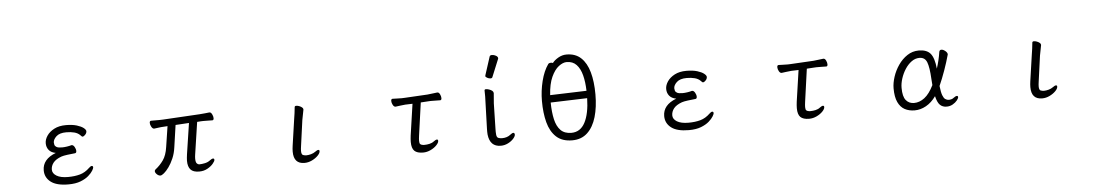

<svg xmlns="http://www.w3.org/2000/svg" viewBox="-38 -1189 9370 1632"><g transform="rotate(-5 4647.0 -373.0)"><path d="M551 -312Q564 -312 574.5 -294Q585 -276 585 -259Q585 -242 572 -241Q541 -238 506.5 -233.5Q472 -229 455 -223Q406 -205 385 -178Q364 -151 364 -119Q364 -87 398.5 -66Q433 -45 496 -45Q553 -45 598 -57.5Q643 -70 681 -107Q695 -121 705 -121Q716 -121 716 -107Q716 -100 704.5 -80.5Q693 -61 667 -38Q641 -15 598.5 1.5Q556 18 494 18Q393 18 344 -20Q295 -58 295 -119Q295 -214 410 -258Q371 -265 351.5 -289Q332 -313 332 -347Q332 -379 353.5 -411Q375 -443 416 -464.5Q457 -486 516 -486Q571 -486 608.5 -474.5Q646 -463 665.5 -447.5Q685 -432 685 -419Q685 -412 681.5 -403.5Q678 -395 669 -387Q658 -376 650 -376Q645 -376 641 -380Q637 -384 632 -389Q613 -409 582.5 -417Q552 -425 514 -425Q456 -425 428.5 -399Q401 -373 401 -347Q401 -339 404 -327.5Q407 -316 421 -308Q435 -300 467 -300Q486 -300 509 -303.5Q532 -307 548 -312Z M1560 -413 1445 -406 1418 -219Q1411 -167 1393 -125Q1375 -83 1353 -52.5Q1331 -22 1311 -5.5Q1291 11 1280 11Q1264 11 1249.5 -3Q1235 -17 1235 -30Q1235 -38 1242 -44Q1281 -74 1310 -115Q1339 -156 1349 -226L1376 -402L1345 -400Q1320 -399 1296.5 -395.5Q1273 -392 1262 -391H1261Q1248 -391 1238 -409Q1228 -427 1228 -442Q1228 -460 1241 -460H1282Q1296 -460 1312.5 -460Q1329 -460 1344 -461L1656 -479Q1679 -481 1703 -483Q1727 -485 1739 -487H1742Q1754 -487 1763 -469Q1772 -451 1772 -436Q1772 -418 1760 -418Q1752 -418 1734 -418.5Q1716 -419 1696 -419Q1686 -419 1676 -419Q1666 -419 1657 -418L1630 -416L1589 -141Q1586 -122 1586 -107Q1586 -76 1596 -65.5Q1606 -55 1619 -55Q1638 -55 1664.5 -60.5Q1691 -66 1710 -81Q1727 -94 1737 -94Q1748 -94 1748 -82Q1748 -71 1730 -49.5Q1712 -28 1681 -11Q1650 6 1611 6Q1560 6 1537.5 -19Q1515 -44 1515 -94Q1515 -106 1516.5 -119.5Q1518 -133 1520 -149Z M2453 -364Q2457 -387 2461 -417Q2465 -447 2467 -470Q2469 -479 2481 -479Q2492 -479 2505.5 -474Q2519 -469 2529 -461Q2539 -453 2539 -444V-441L2522 -353L2492 -135Q2490 -122 2489 -111.5Q2488 -101 2488 -93Q2488 -62 2502.5 -57Q2517 -52 2530 -52Q2548 -52 2570 -58Q2592 -64 2608 -76Q2625 -89 2635 -89Q2645 -89 2645 -78Q2645 -61 2624.5 -40Q2604 -19 2573 -4Q2542 11 2509 11Q2417 11 2417 -93Q2417 -104 2418 -117Q2419 -130 2421 -143Z M3540 -53Q3559 -53 3581.5 -58Q3604 -63 3620 -76Q3637 -89 3647 -89Q3657 -89 3657 -77Q3657 -61 3637 -40Q3617 -19 3585.5 -4Q3554 11 3521 11Q3470 11 3447 -11.5Q3424 -34 3424 -87Q3424 -99 3425 -112.5Q3426 -126 3428 -142L3467 -410L3405 -408Q3387 -407 3360 -403Q3333 -399 3322 -398H3321Q3308 -398 3298.5 -415.5Q3289 -433 3289 -449Q3289 -467 3302 -467Q3311 -467 3334 -466Q3357 -465 3379 -465Q3387 -465 3393.5 -465.5Q3400 -466 3405 -466L3601 -477Q3623 -479 3647.5 -482.5Q3672 -486 3684 -487H3686Q3699 -487 3707.5 -469.5Q3716 -452 3716 -437Q3716 -419 3704 -419Q3696 -419 3677.5 -419.5Q3659 -420 3639 -420Q3629 -420 3619 -420Q3609 -420 3601 -419L3538 -415L3499 -136Q3497 -122 3496 -110.5Q3495 -99 3495 -91Q3495 -69 3503 -62Q3511 -55 3529 -53Z M4155 -752Q4158 -764 4175.5 -764Q4193 -764 4209.5 -754.5Q4226 -745 4226 -732Q4226 -729 4225 -727L4163 -576Q4160 -567 4146.5 -567Q4133 -567 4118.5 -575Q4104 -583 4104 -589.5Q4104 -596 4105 -597ZM4086 -364Q4089 -419 4087 -470Q4088 -479 4099.5 -479Q4111 -479 4126 -474Q4160 -462 4162 -444L4163 -441L4156 -353L4151 -135Q4150 -109 4152.5 -85.5Q4155 -62 4170 -57Q4185 -52 4200 -52Q4244 -52 4273 -76Q4289 -89 4299 -89Q4309 -89 4310.5 -75Q4312 -61 4294 -40Q4276 -19 4246.5 -4Q4217 11 4184 11Q4092 11 4080 -93Q4078 -117 4079 -143Z M4686 -651Q4703 -674 4736.5 -693.5Q4770 -713 4807 -713Q4883 -713 4930.5 -668.5Q4978 -624 5000.5 -543.5Q5023 -463 5023 -354Q5023 -246 4998.5 -162Q4974 -78 4923 -30Q4872 18 4793 18Q4707 18 4657 -28.5Q4607 -75 4586 -155Q4565 -235 4565 -337Q4565 -423 4586 -507Q4607 -591 4646 -646Q4650 -651 4656 -653Q4662 -655 4669 -655Q4681 -655 4686 -651ZM4950 -391Q4948 -466 4933 -524Q4918 -582 4886.5 -615.5Q4855 -649 4803 -649Q4771 -649 4735 -621.5Q4699 -594 4672 -535Q4645 -476 4639 -381ZM4638 -318Q4639 -235 4653 -174Q4667 -113 4700 -79.5Q4733 -46 4791 -46Q4868 -46 4907.5 -120.5Q4947 -195 4950 -328Z M5845 -312Q5858 -312 5868.5 -294Q5879 -276 5879 -259Q5879 -242 5866 -241Q5835 -238 5800.5 -233.5Q5766 -229 5749 -223Q5700 -205 5679 -178Q5658 -151 5658 -119Q5658 -87 5692.5 -66Q5727 -45 5790 -45Q5847 -45 5892 -57.5Q5937 -70 5975 -107Q5989 -121 5999 -121Q6010 -121 6010 -107Q6010 -100 5998.5 -80.5Q5987 -61 5961 -38Q5935 -15 5892.5 1.5Q5850 18 5788 18Q5687 18 5638 -20Q5589 -58 5589 -119Q5589 -214 5704 -258Q5665 -265 5645.5 -289Q5626 -313 5626 -347Q5626 -379 5647.5 -411Q5669 -443 5710 -464.5Q5751 -486 5810 -486Q5865 -486 5902.5 -474.5Q5940 -463 5959.5 -447.5Q5979 -432 5979 -419Q5979 -412 5975.5 -403.5Q5972 -395 5963 -387Q5952 -376 5944 -376Q5939 -376 5935 -380Q5931 -384 5926 -389Q5907 -409 5876.5 -417Q5846 -425 5808 -425Q5750 -425 5722.5 -399Q5695 -373 5695 -347Q5695 -339 5698 -327.5Q5701 -316 5715 -308Q5729 -300 5761 -300Q5780 -300 5803 -303.5Q5826 -307 5842 -312Z M6834 -53Q6853 -53 6875.5 -58Q6898 -63 6914 -76Q6931 -89 6941 -89Q6951 -89 6951 -77Q6951 -61 6931 -40Q6911 -19 6879.5 -4Q6848 11 6815 11Q6764 11 6741 -11.5Q6718 -34 6718 -87Q6718 -99 6719 -112.5Q6720 -126 6722 -142L6761 -410L6699 -408Q6681 -407 6654 -403Q6627 -399 6616 -398H6615Q6602 -398 6592.5 -415.5Q6583 -433 6583 -449Q6583 -467 6596 -467Q6605 -467 6628 -466Q6651 -465 6673 -465Q6681 -465 6687.5 -465.5Q6694 -466 6699 -466L6895 -477Q6917 -479 6941.5 -482.5Q6966 -486 6978 -487H6980Q6993 -487 7001.5 -469.5Q7010 -452 7010 -437Q7010 -419 6998 -419Q6990 -419 6971.5 -419.5Q6953 -420 6933 -420Q6923 -420 6913 -420Q6903 -420 6895 -419L6832 -415L6793 -136Q6791 -122 6790 -110.5Q6789 -99 6789 -91Q6789 -69 6797 -62Q6805 -55 6823 -53Z M7897 -87Q7860 -35 7812.5 -8.5Q7765 18 7715 18Q7667 18 7630.5 -1.5Q7594 -21 7573 -65.5Q7552 -110 7552 -184Q7552 -229 7569 -281.5Q7586 -334 7618 -380.5Q7650 -427 7694.5 -456.5Q7739 -486 7793 -486Q7861 -486 7892.5 -448.5Q7924 -411 7933 -319Q7944 -353 7952.5 -388.5Q7961 -424 7966 -458Q7969 -476 7985 -476Q8000 -476 8018 -461.5Q8036 -447 8036 -432Q8036 -431 8035.5 -430Q8035 -429 8035 -428Q8019 -369 7994 -298.5Q7969 -228 7943 -170Q7949 -115 7959 -89.5Q7969 -64 7980.5 -56.5Q7992 -49 8002 -47Q8004 -47 8006.5 -46.5Q8009 -46 8011 -46Q8022 -46 8033.5 -49Q8045 -52 8053 -59Q8071 -73 8082 -73Q8092 -73 8092 -62Q8092 -52 8078 -34.5Q8064 -17 8040.5 -3.5Q8017 10 7988 10Q7954 10 7932 -11Q7910 -32 7897 -87ZM7883 -183Q7882 -196 7881 -209.5Q7880 -223 7879 -237Q7874 -335 7857 -379Q7840 -423 7793 -423Q7757 -423 7725.5 -400Q7694 -377 7670.5 -340.5Q7647 -304 7633.5 -262Q7620 -220 7620 -182Q7620 -108 7646 -76.5Q7672 -45 7715 -45Q7762 -45 7804.5 -77.5Q7847 -110 7883 -183Z M8747 -364Q8751 -387 8755 -417Q8759 -447 8761 -470Q8763 -479 8775 -479Q8786 -479 8799.5 -474Q8813 -469 8823 -461Q8833 -453 8833 -444V-441L8816 -353L8786 -135Q8784 -122 8783 -111.5Q8782 -101 8782 -93Q8782 -62 8796.5 -57Q8811 -52 8824 -52Q8842 -52 8864 -58Q8886 -64 8902 -76Q8919 -89 8929 -89Q8939 -89 8939 -78Q8939 -61 8918.5 -40Q8898 -19 8867 -4Q8836 11 8803 11Q8711 11 8711 -93Q8711 -104 8712 -117Q8713 -130 8715 -143Z"/></g></svg>

Font: Moon Stars Kai T
Style: Regular
Weight: 400
Designer: GuiWonder
Version: Version 1.101